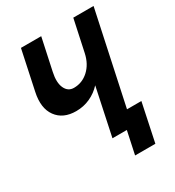

<svg xmlns="http://www.w3.org/2000/svg" viewBox="-202 -830 1004 1099"><g transform="rotate(-30 300.0 -280.0)"><path d="M302 0 368 -312Q336 -277 293 -257.5Q250 -238 201 -238Q115 -238 73 -295.5Q31 -353 52 -451L107 -710H241L196 -500Q182 -436 199.5 -398Q217 -360 256 -360Q311 -360 352.5 -398Q394 -436 408 -500L453 -710H587L457 -102H552L499 150H365L397 0Z"/></g></svg>

Font: Geist Mono ExtraBold
Style: Italic
Weight: 800
Italic angle: -12°
Monospace: yes
Designer: Basement.studio, Andrés Briganti, Mateo Zaragoza
Foundry: Basement.studio, Vercel, Andrés Briganti, Guido Ferreyra, Mateo Zaragoza
Version: Version 1.500; ttfautohint (v1.8.4.7-5d5b)